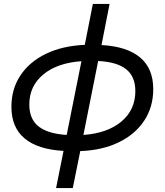

<svg xmlns="http://www.w3.org/2000/svg" viewBox="-20 -762 839 976"><path d="M265 194 303 5Q173 -2 105.5 -58Q38 -114 38 -219Q38 -310 84 -379Q130 -448 213.5 -488.5Q297 -529 411 -534L452 -742H537L496 -533Q625 -526 692 -470Q759 -414 759 -309Q759 -218 713 -148.5Q667 -79 583.5 -38.5Q500 2 388 6L350 194ZM319 -76 394 -451Q270 -442 199.5 -383Q129 -324 129 -231Q129 -156 176.5 -119Q224 -82 319 -76ZM479 -452 404 -76Q527 -85 597.5 -144.5Q668 -204 668 -299Q668 -372 622 -409.5Q576 -447 479 -452Z"/></svg>

Font: Montserrat Medium
Style: Italic
Weight: 500
Italic angle: -11.3°
Designer: Julieta Ulanovsky
Foundry: Julieta Ulanovsky
Version: Version 9.000; ttfautohint (v1.8.4.7-5d5b)